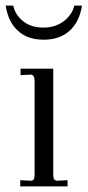

<svg xmlns="http://www.w3.org/2000/svg" viewBox="-30 -662 311 682"><path d="M159.2 -39.1Q159.2 -21.5 171.9 -20L210 -22V0H42V-22L80.1 -20Q92.8 -20 92.8 -39.1V-377Q92.8 -394 81.1 -397L43 -395V-418H159.2ZM261.2 -642.1Q252.4 -585 217.8 -553.2Q182.6 -521 125 -521Q66.9 -521 33.2 -553.2Q-1 -584.5 -9.8 -642.1H17.1Q23.9 -608.9 53.2 -585.9Q81.1 -564 125 -564Q166.5 -564 196.8 -586.9Q226.6 -610.4 233.9 -642.1Z"/></svg>

Font: Unna Light
Style: Regular
Weight: 300
Designer: Jorge de Buen Unna
Foundry: Omnibus-Type
Version: Version 2.007;PS 002.007;hotconv 1.0.88;makeotf.lib2.5.64775